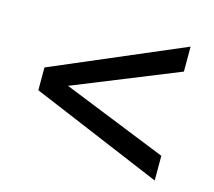

<svg xmlns="http://www.w3.org/2000/svg" viewBox="-77 -587 755 676"><g transform="rotate(15 300.0 -249.0)"><path d="M61 -206 539 -5V-95L158 -248L539 -402V-493L61 -289Z"/></g></svg>

Font: Heuristica
Style: Bold
Weight: 700
Version: Version 1.0.1